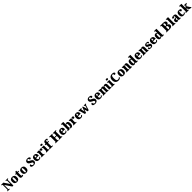

<svg xmlns="http://www.w3.org/2000/svg" viewBox="2663 -7855 14945 14945"><g transform="rotate(-45 10135.0 -382.5)"><path d="M20 0V-59H51Q76 -59 91 -69.5Q106 -80 106 -120V-598Q106 -635 91.5 -645Q77 -655 59 -655H20V-714H266L583 -245V-598Q583 -630 570 -642.5Q557 -655 538 -655H498V-714H749V-655H709Q688 -655 675.5 -641Q663 -627 663 -594V0H551L186 -539V-120Q186 -80 196 -69.5Q206 -59 231 -59H271V0Z M1056 10Q934 10 864.5 -60Q795 -130 795 -271Q795 -412 862 -481.5Q929 -551 1059 -551Q1180 -551 1249.5 -481.5Q1319 -412 1319 -271Q1319 -130 1252 -60Q1185 10 1056 10ZM1058 -59Q1100 -59 1116.5 -113Q1133 -167 1133 -271Q1133 -375 1116 -427.5Q1099 -480 1057 -480Q1014 -480 998 -427.5Q982 -375 982 -271Q982 -167 998.5 -113Q1015 -59 1058 -59Z M1606 10Q1534 10 1491 -25.5Q1448 -61 1448 -150V-463H1379V-519Q1419 -520 1445.5 -536Q1472 -552 1485 -567Q1498 -582 1509.5 -605.5Q1521 -629 1528 -661H1632V-536H1750V-463H1632V-167Q1632 -126 1642.5 -107Q1653 -88 1687 -88Q1726 -88 1758 -97V-21Q1741 -12 1703 -1Q1665 10 1606 10Z M2074 10Q1952 10 1882.5 -60Q1813 -130 1813 -271Q1813 -412 1880 -481.5Q1947 -551 2077 -551Q2198 -551 2267.5 -481.5Q2337 -412 2337 -271Q2337 -130 2270 -60Q2203 10 2074 10ZM2076 -59Q2118 -59 2134.5 -113Q2151 -167 2151 -271Q2151 -375 2134 -427.5Q2117 -480 2075 -480Q2032 -480 2016 -427.5Q2000 -375 2000 -271Q2000 -167 2016.5 -113Q2033 -59 2076 -59Z M2887 10Q2811 10 2763 -4Q2715 -18 2689 -39.5Q2663 -61 2653 -85Q2643 -109 2643 -129Q2643 -171 2661 -194.5Q2679 -218 2707.5 -227.5Q2736 -237 2767 -237Q2767 -171 2788.5 -131Q2810 -91 2842.5 -73.5Q2875 -56 2908 -56Q2957 -56 2983.5 -86.5Q3010 -117 3010 -154Q3010 -203 2965.5 -233Q2921 -263 2845 -296Q2774 -327 2734.5 -361.5Q2695 -396 2679 -436Q2663 -476 2663 -521Q2663 -584 2696.5 -629.5Q2730 -675 2787.5 -699.5Q2845 -724 2916 -724Q2992 -724 3040 -705.5Q3088 -687 3111 -658Q3134 -629 3134 -599Q3134 -562 3103.5 -537.5Q3073 -513 2997 -513Q2997 -546 2985 -579.5Q2973 -613 2950 -635Q2927 -657 2893 -657Q2859 -657 2835 -637.5Q2811 -618 2811 -577Q2811 -556 2823.5 -534.5Q2836 -513 2871.5 -488.5Q2907 -464 2977 -435Q3048 -405 3088 -371Q3128 -337 3144 -297.5Q3160 -258 3160 -210Q3160 -145 3126.5 -95.5Q3093 -46 3031.5 -18Q2970 10 2887 10Z M3489 10Q3355 10 3290.5 -62.5Q3226 -135 3226 -266Q3226 -407 3292 -479Q3358 -551 3477 -551Q3588 -551 3651.5 -489.5Q3715 -428 3715 -309V-255H3411Q3413 -159 3444 -115Q3475 -71 3536 -71Q3584 -71 3612 -97Q3640 -123 3656 -162Q3673 -157 3685 -144.5Q3697 -132 3697 -113Q3697 -84 3676.5 -55.5Q3656 -27 3610 -8.5Q3564 10 3489 10ZM3535 -324Q3536 -399 3523 -439.5Q3510 -480 3482 -480Q3452 -480 3432.5 -440Q3413 -400 3413 -324Z M3759 0V-59H3764Q3796 -59 3813.5 -71.5Q3831 -84 3831 -131V-409Q3831 -453 3816.5 -465Q3802 -477 3772 -477H3768V-536H3987L4007 -442H4011Q4035 -499 4070 -524Q4105 -549 4160 -549Q4215 -549 4239 -521Q4263 -493 4263 -452Q4263 -398 4224 -375Q4185 -352 4123 -352Q4123 -393 4115.5 -415.5Q4108 -438 4082 -438Q4060 -438 4045 -414.5Q4030 -391 4022 -354Q4014 -317 4014 -278V-126Q4014 -82 4029.5 -70.5Q4045 -59 4071 -59H4104V0Z M4445 -621Q4403 -621 4374.5 -640.5Q4346 -660 4346 -698Q4346 -738 4374.5 -756.5Q4403 -775 4445 -775Q4485 -775 4515 -756.5Q4545 -738 4545 -698Q4545 -660 4515 -640.5Q4485 -621 4445 -621ZM4288 0V-59H4299Q4326 -59 4342.5 -75Q4359 -91 4359 -133V-410Q4359 -448 4342 -462.5Q4325 -477 4299 -477H4282V-536H4541V-130Q4541 -89 4557.5 -74Q4574 -59 4600 -59H4610V0Z M4642 0V-59H4669Q4678 -59 4692 -63Q4706 -67 4717.5 -80Q4729 -93 4729 -120V-456H4646V-536H4729V-565Q4729 -661 4776 -714.5Q4823 -768 4938 -768Q5008 -768 5043.5 -756.5Q5079 -745 5091.5 -728Q5104 -711 5104 -694Q5104 -674 5094 -656.5Q5084 -639 5058 -628.5Q5032 -618 4981 -618Q4981 -632 4978.5 -652.5Q4976 -673 4969.5 -689Q4963 -705 4950 -705Q4932 -705 4921.5 -680.5Q4911 -656 4911 -589V-536H5039V-456H4911V-120Q4911 -93 4921.5 -80Q4932 -67 4946 -63Q4960 -59 4970 -59H5021V0Z M5303 0V-59H5353Q5369 -59 5379 -74Q5389 -89 5389 -111V-600Q5389 -629 5376 -642Q5363 -655 5344 -655H5303V-714H5646V-655H5611Q5577 -655 5577 -605V-406H5777V-602Q5777 -655 5738 -655H5709V-714H6051V-655H6001Q5965 -655 5965 -602V-113Q5965 -88 5975 -73.5Q5985 -59 6001 -59H6051V0H5709V-59H5739Q5758 -59 5767.5 -74.5Q5777 -90 5777 -117V-339H5577V-111Q5577 -89 5585.5 -74Q5594 -59 5611 -59H5646V0Z M6371 10Q6237 10 6172.5 -62.5Q6108 -135 6108 -266Q6108 -407 6174 -479Q6240 -551 6359 -551Q6470 -551 6533.5 -489.5Q6597 -428 6597 -309V-255H6293Q6295 -159 6326 -115Q6357 -71 6418 -71Q6466 -71 6494 -97Q6522 -123 6538 -162Q6555 -157 6567 -144.5Q6579 -132 6579 -113Q6579 -84 6558.5 -55.5Q6538 -27 6492 -8.5Q6446 10 6371 10ZM6417 -324Q6418 -399 6405 -439.5Q6392 -480 6364 -480Q6334 -480 6314.5 -440Q6295 -400 6295 -324Z M7034 10Q6980 10 6944.5 -14.5Q6909 -39 6889 -78H6881L6846 0H6647V-59H6653Q6668 -59 6683.5 -64Q6699 -69 6709.5 -83.5Q6720 -98 6720 -129V-635Q6720 -676 6700 -688.5Q6680 -701 6651 -701H6647V-760H6904V-597Q6904 -569 6901.5 -536.5Q6899 -504 6895 -480H6901Q6921 -509 6954.5 -529Q6988 -549 7041 -549Q7131 -549 7179 -482Q7227 -415 7227 -271Q7227 -125 7177.5 -57.5Q7128 10 7034 10ZM6977 -70Q7012 -70 7027.5 -122.5Q7043 -175 7043 -272Q7043 -372 7027 -421Q7011 -470 6976 -470Q6933 -470 6918 -421Q6903 -372 6903 -271Q6903 -174 6918 -122Q6933 -70 6977 -70Z M7275 0V-59H7280Q7312 -59 7329.5 -71.5Q7347 -84 7347 -131V-409Q7347 -453 7332.5 -465Q7318 -477 7288 -477H7284V-536H7503L7523 -442H7527Q7551 -499 7586 -524Q7621 -549 7676 -549Q7731 -549 7755 -521Q7779 -493 7779 -452Q7779 -398 7740 -375Q7701 -352 7639 -352Q7639 -393 7631.5 -415.5Q7624 -438 7598 -438Q7576 -438 7561 -414.5Q7546 -391 7538 -354Q7530 -317 7530 -278V-126Q7530 -82 7545.5 -70.5Q7561 -59 7587 -59H7620V0Z M8094 10Q7960 10 7895.5 -62.5Q7831 -135 7831 -266Q7831 -407 7897 -479Q7963 -551 8082 -551Q8193 -551 8256.5 -489.5Q8320 -428 8320 -309V-255H8016Q8018 -159 8049 -115Q8080 -71 8141 -71Q8189 -71 8217 -97Q8245 -123 8261 -162Q8278 -157 8290 -144.5Q8302 -132 8302 -113Q8302 -84 8281.5 -55.5Q8261 -27 8215 -8.5Q8169 10 8094 10ZM8140 -324Q8141 -399 8128 -439.5Q8115 -480 8087 -480Q8057 -480 8037.5 -440Q8018 -400 8018 -324Z M8419 -424Q8408 -456 8394 -466.5Q8380 -477 8353 -477H8349V-536H8659V-477H8647Q8619 -477 8605 -468.5Q8591 -460 8591 -435Q8591 -427 8593.5 -414Q8596 -401 8598 -390L8622 -283Q8630 -247 8637 -214Q8644 -181 8647 -159H8651Q8654 -183 8660.5 -208.5Q8667 -234 8674 -254L8769 -530H8831L8920 -235Q8925 -217 8928.5 -195.5Q8932 -174 8933 -158H8937Q8941 -181 8944.5 -199.5Q8948 -218 8954 -240L8992 -378Q8995 -391 8997.5 -405.5Q9000 -420 9000 -428Q9000 -477 8938 -477H8932V-536H9157V-477H9145Q9117 -477 9103 -461.5Q9089 -446 9074 -399L8953 0H8832L8749 -284L8660 0H8537Z M9666 10Q9590 10 9542 -4Q9494 -18 9468 -39.5Q9442 -61 9432 -85Q9422 -109 9422 -129Q9422 -171 9440 -194.5Q9458 -218 9486.5 -227.5Q9515 -237 9546 -237Q9546 -171 9567.5 -131Q9589 -91 9621.5 -73.5Q9654 -56 9687 -56Q9736 -56 9762.5 -86.5Q9789 -117 9789 -154Q9789 -203 9744.5 -233Q9700 -263 9624 -296Q9553 -327 9513.5 -361.5Q9474 -396 9458 -436Q9442 -476 9442 -521Q9442 -584 9475.5 -629.5Q9509 -675 9566.5 -699.5Q9624 -724 9695 -724Q9771 -724 9819 -705.5Q9867 -687 9890 -658Q9913 -629 9913 -599Q9913 -562 9882.5 -537.5Q9852 -513 9776 -513Q9776 -546 9764 -579.5Q9752 -613 9729 -635Q9706 -657 9672 -657Q9638 -657 9614 -637.5Q9590 -618 9590 -577Q9590 -556 9602.5 -534.5Q9615 -513 9650.5 -488.5Q9686 -464 9756 -435Q9827 -405 9867 -371Q9907 -337 9923 -297.5Q9939 -258 9939 -210Q9939 -145 9905.5 -95.5Q9872 -46 9810.5 -18Q9749 10 9666 10Z M10268 10Q10134 10 10069.5 -62.5Q10005 -135 10005 -266Q10005 -407 10071 -479Q10137 -551 10256 -551Q10367 -551 10430.5 -489.5Q10494 -428 10494 -309V-255H10190Q10192 -159 10223 -115Q10254 -71 10315 -71Q10363 -71 10391 -97Q10419 -123 10435 -162Q10452 -157 10464 -144.5Q10476 -132 10476 -113Q10476 -84 10455.5 -55.5Q10435 -27 10389 -8.5Q10343 10 10268 10ZM10314 -324Q10315 -399 10302 -439.5Q10289 -480 10261 -480Q10231 -480 10211.5 -440Q10192 -400 10192 -324Z M10542 0V-59H10546Q10577 -59 10594 -71Q10611 -83 10611 -127V-418Q10611 -459 10594.5 -470Q10578 -481 10547 -481H10543V-536H10777L10789 -470H10794Q10812 -504 10846.5 -527.5Q10881 -551 10949 -551Q11053 -551 11085 -470H11090Q11105 -504 11141.5 -527.5Q11178 -551 11239 -551Q11316 -551 11359 -505.5Q11402 -460 11402 -359V-129Q11402 -83 11413.5 -71Q11425 -59 11457 -59H11461V0H11218V-320Q11218 -384 11205.5 -419Q11193 -454 11161 -454Q11127 -454 11111 -412.5Q11095 -371 11095 -314V-129Q11095 -83 11107 -71Q11119 -59 11151 -59H11155V0H10913V-320Q10913 -384 10901.5 -419Q10890 -454 10858 -454Q10834 -454 10820 -433Q10806 -412 10799.5 -377.5Q10793 -343 10793 -303V-124Q10793 -82 10807.5 -70.5Q10822 -59 10853 -59H10857V0Z M11651 -621Q11609 -621 11580.5 -640.5Q11552 -660 11552 -698Q11552 -738 11580.5 -756.5Q11609 -775 11651 -775Q11691 -775 11721 -756.5Q11751 -738 11751 -698Q11751 -660 11721 -640.5Q11691 -621 11651 -621ZM11494 0V-59H11505Q11532 -59 11548.5 -75Q11565 -91 11565 -133V-410Q11565 -448 11548 -462.5Q11531 -477 11505 -477H11488V-536H11747V-130Q11747 -89 11763.5 -74Q11780 -59 11806 -59H11816V0Z M12229 10Q12115 10 12039 -36Q11963 -82 11925 -164.5Q11887 -247 11887 -358Q11887 -466 11925.5 -548.5Q11964 -631 12040 -677.5Q12116 -724 12228 -724Q12344 -724 12402 -689.5Q12460 -655 12460 -605Q12460 -565 12424.5 -537.5Q12389 -510 12316 -510Q12316 -543 12307 -576.5Q12298 -610 12276.5 -632Q12255 -654 12217 -654Q12141 -654 12112.5 -577Q12084 -500 12084 -358Q12084 -257 12101 -195Q12118 -133 12156.5 -105Q12195 -77 12261 -77Q12311 -77 12346.5 -93Q12382 -109 12406.5 -132.5Q12431 -156 12446 -179Q12453 -172 12457 -158.5Q12461 -145 12461 -134Q12461 -111 12451 -86Q12441 -61 12415.5 -39.5Q12390 -18 12345 -4Q12300 10 12229 10Z M12800 10Q12678 10 12608.5 -60Q12539 -130 12539 -271Q12539 -412 12606 -481.5Q12673 -551 12803 -551Q12924 -551 12993.5 -481.5Q13063 -412 13063 -271Q13063 -130 12996 -60Q12929 10 12800 10ZM12802 -59Q12844 -59 12860.5 -113Q12877 -167 12877 -271Q12877 -375 12860 -427.5Q12843 -480 12801 -480Q12758 -480 12742 -427.5Q12726 -375 12726 -271Q12726 -167 12742.5 -113Q12759 -59 12802 -59Z M13115 0V-59H13119Q13151 -59 13167.5 -71Q13184 -83 13184 -127V-413Q13184 -454 13169 -465.5Q13154 -477 13124 -477H13120V-536H13351L13363 -470H13368Q13385 -503 13416.5 -527Q13448 -551 13510 -551Q13585 -551 13623.5 -505.5Q13662 -460 13662 -359V-129Q13662 -83 13673.5 -71Q13685 -59 13717 -59H13721V0H13479V-320Q13479 -384 13469 -419Q13459 -454 13429 -454Q13405 -454 13391.5 -433Q13378 -412 13372.5 -377.5Q13367 -343 13367 -303V-124Q13367 -82 13381 -70.5Q13395 -59 13426 -59H13430V0Z M13972 10Q13881 10 13830.5 -56.5Q13780 -123 13780 -267Q13780 -412 13830 -480.5Q13880 -549 13969 -549Q14021 -549 14051.5 -529Q14082 -509 14102 -480H14106Q14105 -502 14105 -533Q14105 -564 14105 -593V-642Q14105 -681 14082.5 -691Q14060 -701 14030 -701H14022V-760H14288V-140Q14288 -93 14304.5 -76Q14321 -59 14355 -59H14363V0H14156L14123 -71H14118Q14097 -33 14062 -11.5Q14027 10 13972 10ZM14030 -70Q14073 -70 14089 -120Q14105 -170 14105 -270Q14105 -366 14089.5 -418Q14074 -470 14031 -470Q13995 -470 13980 -418Q13965 -366 13965 -269Q13965 -169 13980 -119.5Q13995 -70 14030 -70Z M14679 10Q14545 10 14480.5 -62.5Q14416 -135 14416 -266Q14416 -407 14482 -479Q14548 -551 14667 -551Q14778 -551 14841.5 -489.5Q14905 -428 14905 -309V-255H14601Q14603 -159 14634 -115Q14665 -71 14726 -71Q14774 -71 14802 -97Q14830 -123 14846 -162Q14863 -157 14875 -144.5Q14887 -132 14887 -113Q14887 -84 14866.5 -55.5Q14846 -27 14800 -8.5Q14754 10 14679 10ZM14725 -324Q14726 -399 14713 -439.5Q14700 -480 14672 -480Q14642 -480 14622.5 -440Q14603 -400 14603 -324Z M14953 0V-59H14957Q14989 -59 15005.5 -71Q15022 -83 15022 -127V-413Q15022 -454 15007 -465.5Q14992 -477 14962 -477H14958V-536H15189L15201 -470H15206Q15223 -503 15254.5 -527Q15286 -551 15348 -551Q15423 -551 15461.5 -505.5Q15500 -460 15500 -359V-129Q15500 -83 15511.5 -71Q15523 -59 15555 -59H15559V0H15317V-320Q15317 -384 15307 -419Q15297 -454 15267 -454Q15243 -454 15229.5 -433Q15216 -412 15210.5 -377.5Q15205 -343 15205 -303V-124Q15205 -82 15219 -70.5Q15233 -59 15264 -59H15268V0Z M15810 10Q15731 10 15686.5 -6Q15642 -22 15624 -48.5Q15606 -75 15606 -108Q15606 -150 15634.5 -167.5Q15663 -185 15704 -185Q15704 -117 15734.5 -87.5Q15765 -58 15813 -58Q15858 -58 15876.5 -76Q15895 -94 15895 -118Q15895 -147 15867.5 -164.5Q15840 -182 15782 -201Q15696 -228 15653.5 -266.5Q15611 -305 15611 -381Q15611 -468 15671.5 -509Q15732 -550 15832 -550Q15896 -550 15935 -535.5Q15974 -521 15991.5 -499Q16009 -477 16009 -453Q16009 -418 15985 -400Q15961 -382 15907 -382Q15907 -431 15880.5 -457Q15854 -483 15816 -483Q15787 -483 15768 -470Q15749 -457 15749 -431Q15749 -402 15772 -385Q15795 -368 15861 -346Q15912 -330 15950 -309Q15988 -288 16009.5 -255.5Q16031 -223 16031 -171Q16031 -90 15975.5 -40Q15920 10 15810 10Z M16355 10Q16221 10 16156.5 -62.5Q16092 -135 16092 -266Q16092 -407 16158 -479Q16224 -551 16343 -551Q16454 -551 16517.5 -489.5Q16581 -428 16581 -309V-255H16277Q16279 -159 16310 -115Q16341 -71 16402 -71Q16450 -71 16478 -97Q16506 -123 16522 -162Q16539 -157 16551 -144.5Q16563 -132 16563 -113Q16563 -84 16542.5 -55.5Q16522 -27 16476 -8.5Q16430 10 16355 10ZM16401 -324Q16402 -399 16389 -439.5Q16376 -480 16348 -480Q16318 -480 16298.5 -440Q16279 -400 16279 -324Z M16844 10Q16753 10 16702.5 -56.5Q16652 -123 16652 -267Q16652 -412 16702 -480.5Q16752 -549 16841 -549Q16893 -549 16923.5 -529Q16954 -509 16974 -480H16978Q16977 -502 16977 -533Q16977 -564 16977 -593V-642Q16977 -681 16954.5 -691Q16932 -701 16902 -701H16894V-760H17160V-140Q17160 -93 17176.5 -76Q17193 -59 17227 -59H17235V0H17028L16995 -71H16990Q16969 -33 16934 -11.5Q16899 10 16844 10ZM16902 -70Q16945 -70 16961 -120Q16977 -170 16977 -270Q16977 -366 16961.5 -418Q16946 -470 16903 -470Q16867 -470 16852 -418Q16837 -366 16837 -269Q16837 -169 16852 -119.5Q16867 -70 16902 -70Z M17514 0V-59H17562Q17600 -59 17600 -116V-599Q17600 -632 17586.5 -643.5Q17573 -655 17560 -655H17514V-714H17822Q17964 -714 18039.5 -674Q18115 -634 18115 -540Q18115 -494 18095.5 -462.5Q18076 -431 18043.5 -411Q18011 -391 17974 -381V-376Q18048 -363 18095 -320Q18142 -277 18142 -198Q18142 -99 18070 -49.5Q17998 0 17850 0ZM17813 -407Q17866 -407 17892.5 -435.5Q17919 -464 17919 -530Q17919 -596 17891 -621.5Q17863 -647 17811 -647H17787V-407ZM17836 -67Q17886 -67 17914 -96.5Q17942 -126 17942 -201Q17942 -340 17838 -340H17787V-67Z M18189 0V-59H18199Q18225 -59 18241.5 -74Q18258 -89 18258 -130V-644Q18258 -669 18246.5 -681Q18235 -693 18221 -697Q18207 -701 18199 -701H18189V-760H18441V-130Q18441 -89 18458 -74Q18475 -59 18501 -59H18511V0Z M18717 10Q18656 10 18612 -30.5Q18568 -71 18568 -155Q18568 -237 18620 -276Q18672 -315 18776 -319L18852 -322V-375Q18852 -483 18803 -483Q18781 -483 18768 -456Q18755 -429 18755 -376Q18680 -376 18644 -392Q18608 -408 18608 -445Q18608 -483 18637 -506Q18666 -529 18714 -540Q18762 -551 18819 -551Q18927 -551 18981 -513Q19035 -475 19035 -382V-129Q19035 -89 19047 -74Q19059 -59 19091 -59H19095V0H18885L18862 -59H18852Q18831 -33 18813 -18Q18795 -3 18772.5 3.5Q18750 10 18717 10ZM18791 -68Q18819 -68 18836 -101.5Q18853 -135 18853 -191V-263L18824 -260Q18785 -257 18770 -230Q18755 -203 18755 -151Q18755 -68 18791 -68Z M19404 10Q19329 10 19273.5 -15.5Q19218 -41 19187 -101.5Q19156 -162 19156 -267Q19156 -375 19189 -437Q19222 -499 19277.5 -525Q19333 -551 19402 -551Q19478 -551 19522.5 -535Q19567 -519 19585.5 -495Q19604 -471 19604 -444Q19604 -423 19594 -400.5Q19584 -378 19552 -362.5Q19520 -347 19455 -347Q19455 -383 19450.5 -414Q19446 -445 19436 -464Q19426 -483 19408 -483Q19387 -483 19372 -464Q19357 -445 19349 -398Q19341 -351 19341 -268Q19341 -169 19362.5 -119Q19384 -69 19434 -69Q19485 -69 19521 -94.5Q19557 -120 19573 -156Q19587 -149 19594.5 -135.5Q19602 -122 19602 -107Q19602 -81 19583 -54Q19564 -27 19521 -8.5Q19478 10 19404 10Z M19652 0V-59H19666Q19674 -59 19688 -63Q19702 -67 19713.5 -80Q19725 -93 19725 -120V-644Q19725 -669 19713.5 -681Q19702 -693 19688 -697Q19674 -701 19666 -701H19652V-760H19909V-379Q19909 -353 19907 -324Q19905 -295 19903 -282L20020 -427Q20027 -435 20027.5 -441Q20028 -447 20028 -450Q20028 -463 20014 -472Q20000 -481 19977 -481V-536H20235V-481Q20203 -481 20171 -463Q20139 -445 20103 -401L20057 -343L20182 -144Q20208 -102 20228 -80.5Q20248 -59 20265 -59H20269V0H20256Q20177 0 20130 -8.5Q20083 -17 20055 -40Q20027 -63 20002 -107L19934 -229L19909 -198V-124Q19909 -95 19920 -81.5Q19931 -68 19945 -63.5Q19959 -59 19967 -59H19985V0Z"/></g></svg>

Font: Noto Serif Hebrew SemiCondensed Black
Style: Regular
Weight: 900
Width: 4
Designer: Monotype Design Team
Foundry: Monotype Imaging Inc.
Version: Version 2.004; ttfautohint (v1.8.4.7-5d5b)